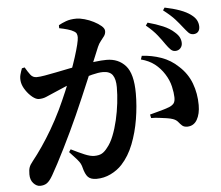

<svg xmlns="http://www.w3.org/2000/svg" viewBox="-56 -860 1113 967"><g transform="rotate(-5 500.0 -376.0)"><path d="M845.2 -574Q832.4 -574 822.1 -584.1Q811.7 -594.3 799.4 -611.8Q785.5 -632.3 765 -658.5Q744.5 -684.8 708.8 -714.3L718.7 -728.2Q760.8 -717 795.2 -702.4Q829.6 -687.8 852.4 -666.5Q868.8 -652.1 875.1 -638.5Q881.4 -624.8 881.4 -610.6Q881.4 -595.2 871.3 -584.6Q861.2 -574 845.2 -574ZM108.2 43.4Q90.3 43.4 74.7 26.5Q59.2 9.6 59.2 -18.7Q59.2 -40.8 63.7 -53.8Q68.1 -66.8 82 -83.7Q106.6 -114.4 132.4 -152.1Q158.2 -189.8 184.3 -234.3Q210.4 -278.9 234.6 -328.8Q255.8 -373.5 275.1 -419.2Q294.4 -464.8 310.5 -507.6Q326.6 -550.4 338 -586.2Q349.4 -622.1 355.8 -648.1Q362.1 -674.1 362.1 -685.6Q362.1 -695.8 358.9 -703.4Q355.7 -710.9 346.9 -715.7Q334.4 -723.6 313.9 -729.4Q293.4 -735.2 272.8 -739.1V-754.3Q288.2 -763.2 310.2 -771.4Q332.2 -779.6 363.5 -779.6Q380.5 -779.6 403.9 -773.1Q427.4 -766.7 449.7 -755.2Q472.1 -743.8 487.1 -730.8Q502.1 -717.8 502.1 -704.7Q502.1 -691 494.3 -679.9Q486.5 -668.7 476.5 -656.9Q466.5 -645 459.3 -628.1Q449.8 -605.1 433.2 -565Q416.5 -525 396.3 -476.9Q376.2 -428.8 355.5 -380.9Q334.9 -332.9 317.7 -294.5Q300.8 -256.7 281.2 -215.4Q261.5 -174.1 241.7 -134.2Q221.9 -94.2 204.1 -60.7Q186.4 -27.3 173.1 -4Q156.8 24.3 142.7 33.8Q128.6 43.4 108.2 43.4ZM394.3 33.1Q365.5 33.1 351.5 19Q337.6 4.9 328.3 -32.3Q325.8 -42.2 321.2 -50.8Q316.7 -59.4 304.8 -73.3Q292.8 -87.1 268.2 -113.1L277.3 -126.4Q315.4 -107.4 344.3 -95.2Q373.3 -83 393 -83Q417.4 -83 432 -91.3Q446.5 -99.5 460.2 -117.9Q478.5 -139.6 492.5 -174.9Q506.6 -210.3 516.4 -252.4Q526.1 -294.5 531.2 -337.5Q536.2 -380.5 536.2 -418.2Q536.2 -458.5 522 -479.1Q507.9 -499.8 472.6 -499.8Q450.5 -499.8 417.7 -491.5Q384.9 -483.2 348.4 -470.2Q311.9 -457.3 277.8 -443.3Q243.6 -429.3 219.3 -418.2Q194.3 -407.4 177.4 -400.1Q160.6 -392.8 140 -392.8Q125.8 -392.8 107.6 -407.4Q89.5 -422.1 75.2 -443.4Q60.9 -464.6 56.9 -485.2Q53.5 -505.6 57.9 -522.4Q62.4 -539.1 68.3 -554.3L82.3 -557.5Q96.3 -533.4 107.8 -518.5Q119.4 -503.6 138.4 -503.6Q154.4 -503.6 179.8 -508Q205.2 -512.4 237.3 -518.8Q269.4 -525.2 305.2 -532.5Q341 -539.7 377.2 -545.7Q401.6 -550.7 436.4 -555.1Q471.1 -559.5 496.4 -559.5Q556.2 -559.5 592.5 -518.7Q628.8 -477.9 628.8 -378.2Q628.8 -314.8 617.9 -248.6Q607 -182.5 584.3 -124.3Q561.7 -66.2 524.4 -25.8Q500.5 0 466.4 16.5Q432.3 33.1 394.3 33.1ZM873.3 -188.9Q855.9 -188.9 846.7 -197.3Q837.6 -205.6 829 -216.4Q820.5 -227.2 803.6 -233.3Q792.8 -237.2 773.5 -240.3Q754.1 -243.4 733.3 -245.7Q712.4 -248.1 694.7 -248L690.9 -266Q712.3 -271.9 730.6 -276.7Q749 -281.4 763.8 -286Q778.7 -290.5 789.7 -294.8Q806.5 -302 813.9 -311.9Q821.2 -321.9 820.7 -342.4Q820.4 -364.3 813.1 -396.7Q805.8 -429.1 785.7 -460.8Q765.9 -492 737.8 -514Q709.7 -535.9 669.1 -546.3L675.1 -564.3Q724.3 -562.1 772.6 -545.2Q820.9 -528.3 858.1 -492.4Q900.5 -454 919.8 -402.5Q939.1 -351 939.1 -292.5Q939.1 -247.8 922.5 -218.8Q905.9 -189.7 873.3 -188.9ZM943.2 -650.3Q928.8 -650.3 918.4 -661.3Q908.1 -672.3 893.3 -691.1Q879.6 -708.9 860.3 -730.7Q841 -752.6 801.7 -783.1L810.6 -796.3Q853.5 -787.6 887 -775.4Q920.6 -763.1 941.2 -747.4Q960.5 -733.3 968.4 -718Q976.3 -702.6 976.3 -685.4Q976.3 -669.3 967.7 -659.8Q959 -650.3 943.2 -650.3Z"/></g></svg>

Font: Noto Serif SC ExtraLight
Style: Regular
Weight: 200
Designer: Ryoko NISHIZUKA 西塚涼子 (kana & ideographs); Frank Grießhammer (Latin, Greek & Cyrillic); Wenlong ZHANG 张文龙 (bopomofo); San
Foundry: Adobe
Version: Version 2.002-H1;hotconv 1.1.0;makeotfexe 2.6.0